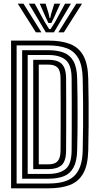

<svg xmlns="http://www.w3.org/2000/svg" viewBox="-20 -1020 532 1040"><path d="M40 0V-800H243Q312.5 -800 359.8 -781.5Q407 -763 431.6 -718.4Q456.2 -673.8 458 -595Q459.5 -525.8 460 -463.2Q460.5 -400.8 460 -338.1Q459.5 -275.5 458 -206Q456.2 -126.2 431.2 -81.4Q406.2 -36.5 359 -18.2Q311.8 0 243 0ZM70 -26H243Q286.5 -26 320.5 -34.5Q354.5 -43 378 -63.2Q401.5 -83.5 414.2 -118.5Q427 -153.5 428 -206.5Q429.5 -276.2 430 -338.5Q430.5 -400.8 430 -463Q429.5 -525.2 428 -594.5Q426.5 -665.5 404.2 -704.5Q382 -743.5 341.1 -758.8Q300.2 -774 243 -774H70ZM100 -52V-748H243Q291 -748 325.1 -735Q359.2 -722 378 -688.5Q396.8 -655 398 -593.8Q399.2 -541.5 399.8 -493.9Q400.2 -446.2 400.2 -400.1Q400.2 -354 399.8 -306.5Q399.2 -259 398 -207.2Q396.8 -147.2 378.6 -113.4Q360.5 -79.5 326.5 -65.8Q292.5 -52 243 -52ZM130 -78H243Q301.8 -78 334.6 -103.9Q367.5 -129.8 368 -206Q368.5 -275.8 368.6 -338.1Q368.8 -400.5 368.6 -463Q368.5 -525.5 368 -595Q367.5 -668.5 335.9 -695.2Q304.2 -722 243 -722H130ZM160 -104V-696H243Q273.8 -696 294.9 -687Q316 -678 326.9 -656.1Q337.8 -634.2 338 -595Q338.5 -525.8 338.6 -463.2Q338.8 -400.8 338.6 -338.1Q338.5 -275.5 338 -206Q337.8 -146 313.1 -125Q288.5 -104 243 -104ZM190 -130H243Q263.5 -130 277.9 -136.5Q292.2 -143 300 -159.5Q307.8 -176 308 -206Q308.5 -275 308.6 -337.5Q308.8 -400 308.6 -462.8Q308.5 -525.5 308 -595Q307.8 -636.8 292.1 -653.4Q276.5 -670 243 -670H190ZM76.2 -1000H107.2L204.2 -845H174.2ZM136.2 -1000H168.2L221 -903.2L246.2 -862.5H254.2L279.5 -903L332.2 -1000H364.2L272.2 -845H228.2ZM195.2 -1000H227.2L244 -944.5L248.2 -922.8H252.2L256.8 -944.5L274.2 -1000H306.2L274 -928.2L258.2 -895.5H242.2L226.8 -928.2ZM393.2 -1000H424.2L326.2 -845H296.2Z"/></svg>

Font: Big Shoulders Inline Display Thin Black
Style: Regular
Weight: 900
Version: Version 2.002